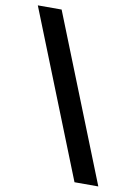

<svg xmlns="http://www.w3.org/2000/svg" viewBox="-91 -775 670 945"><g transform="rotate(10 244.0 -303.0)"><path d="M20 -716H139L468 110H349Z"/></g></svg>

Font: Uncut Sans Variable
Style: Regular
Weight: 400
Designer: Kasper Nordkvist
Foundry: UNCUT.wtf
Version: Version 1.304;Glyphs 3.2 (3246)